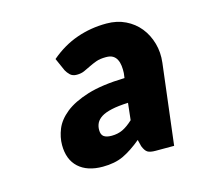

<svg xmlns="http://www.w3.org/2000/svg" viewBox="-60 -799 464 445"><g transform="rotate(-15 172.0 -576.0)"><path d="M263.5 -420.5Q250.5 -420.5 244.5 -424.2Q238.5 -428 234 -439.5L230 -455.5Q206.5 -436 185.8 -426.2Q165 -416.5 136 -416.5Q99 -416.5 78.2 -435.5Q57.5 -454.5 57.5 -489.5Q57.5 -508 65.2 -527.2Q73 -546.5 93.2 -562.8Q113.5 -579 148.2 -589.8Q183 -600.5 237.5 -602L239 -613.5Q239.5 -622.5 238.5 -631Q237.5 -639.5 234.2 -646Q231 -652.5 225 -656.2Q219 -660 208.5 -660Q194 -660 184.5 -656.5Q175 -653 167 -649Q159 -645 151.2 -641.5Q143.5 -638 133 -638Q123 -638 117.2 -643.5Q111.5 -649 108 -655.5L94.5 -686Q124.5 -711.5 158.2 -723.2Q192 -735 229.5 -735Q255 -735 275 -725.2Q295 -715.5 308.5 -698.8Q322 -682 328.2 -660Q334.5 -638 331.5 -613.5L308 -420.5ZM174.5 -480.5Q189 -480.5 200.8 -486Q212.5 -491.5 226 -504L230.5 -544.5Q206.5 -543.5 190.8 -540Q175 -536.5 166 -530.8Q157 -525 153.2 -517.5Q149.5 -510 149.5 -501Q149.5 -489.5 155.8 -485Q162 -480.5 174.5 -480.5Z"/></g></svg>

Font: Lato Heavy
Style: Italic
Weight: 800
Italic angle: -7°
Designer: Lukasz Dziedzic
Foundry: tyPoland Lukasz Dziedzic
Version: Version 2.007; 2014-02-27